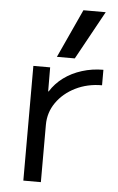

<svg xmlns="http://www.w3.org/2000/svg" viewBox="-55 -828 531 867"><g transform="rotate(5 210.0 -395.0)"><path d="M84.3 0V-520H160.4L160.9 -411.1H163.2Q186.1 -447.9 222.1 -474.5Q258.2 -501.1 304.2 -515.5Q350.3 -530 400.9 -530V-459.8Q335 -459.8 281.1 -433.1Q227.1 -406.4 195.4 -361Q163.8 -315.7 163.8 -259.9V0ZM267.7 -570H186.6L287.6 -790H388.7Z"/></g></svg>

Font: M PLUS 2 Thin
Style: Regular
Weight: 100
Designer: Coji Morishita
Foundry: UNDERFOREST DESIGN
Version: Version 1.001